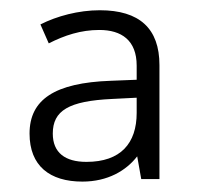

<svg xmlns="http://www.w3.org/2000/svg" viewBox="-20 -742 380 371"><path d="M172.9 -722.2C131.8 -722.2 89.8 -710.9 58.1 -694.8L74.2 -658.2C105 -673.8 136.2 -684.1 171.9 -684.1C214.8 -684.1 244.1 -664.1 244.1 -615.2V-587.9L193.8 -585.9C85.9 -582 37.1 -549.8 37.1 -483.9C37.1 -421.4 76.2 -391.1 139.2 -391.1C188 -391.1 223.6 -412.1 245.1 -439.9L252.9 -396H288.1V-616.2C288.1 -687 249.5 -722.2 172.9 -722.2ZM244.1 -553.2V-523.9C244.1 -465.3 213.4 -429.2 147 -429.2C106 -429.2 82 -446.8 82 -483.9C82 -528.3 112.8 -546.9 196.8 -550.8Z"/></svg>

Font: Noto Reveo Sans
Style: Regular
Weight: 300
Designer: Monotype Design Team
Foundry: Monotype Imaging Inc.
Version: Version 2.007